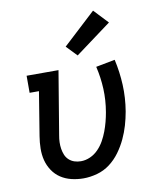

<svg xmlns="http://www.w3.org/2000/svg" viewBox="-87 -854 775 931"><g transform="rotate(-10 300.0 -388.5)"><path d="M249 8Q219 8 190 1Q161 -6 137.5 -21.5Q114 -37 98 -61Q82 -85 75 -112.5Q68 -140 68.5 -170.5Q69 -201 74 -231L109 -446H63V-530H220L168 -217Q165 -201 164.5 -184.5Q164 -168 166.5 -152Q169 -136 175 -121.5Q181 -107 192.5 -96.5Q204 -86 219 -81Q234 -76 251 -76Q274 -76 296.5 -86Q319 -96 336.5 -114Q354 -132 366 -153.5Q378 -175 386.5 -197.5Q395 -220 401 -243Q407 -266 411 -289Q421 -347 418.5 -403Q416 -459 403 -514L497 -532Q511 -470 514 -406Q517 -342 506 -276Q500 -242 490.5 -209.5Q481 -177 466 -145Q451 -113 429.5 -83.5Q408 -54 379.5 -32.5Q351 -11 316.5 -1.5Q282 8 249 8ZM324 -584 274 -636 435 -785 501 -715Z"/></g></svg>

Font: Iosevka Curly Slab MdEx
Style: Italic
Weight: 500
Width: 7
Italic angle: -9°
Monospace: yes
Designer: Belleve Invis
Foundry: Belleve Invis
Version: Version 11.0.0; ttfautohint (v1.8.3)